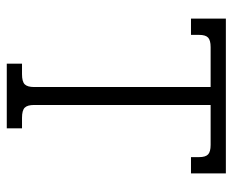

<svg xmlns="http://www.w3.org/2000/svg" viewBox="-80 -607 687 567"><g transform="rotate(90 263.5 -323.5)"><path d="M168 -45H199Q221 -45 229 -53Q237 -61 237 -81V-602H119Q99 -602 91 -594.5Q83 -587 83 -568V-544H35V-647H492V-544H444V-568Q444 -587 436 -594.5Q428 -602 408 -602H290V-81Q290 -61 298 -53Q306 -45 328 -45H359V0H168Z"/></g></svg>

Font: Pridi ExtraLight
Style: Regular
Weight: 275
Designer: Katatrad Team
Foundry: CadsonDemak
Version: Version 1.001